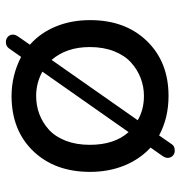

<svg xmlns="http://www.w3.org/2000/svg" viewBox="-1 -578 610 648"><g transform="rotate(-90 304.0 -254.0)"><path d="M436 -487.8 464.8 -528.8Q472.2 -539.1 485.8 -539.1Q497.1 -539.1 504.2 -532.2Q511.2 -525.4 511.2 -515.1Q511.2 -507.8 504.9 -498L477.1 -458Q517.1 -422.9 538.6 -370.6Q560.1 -318.4 560.1 -254.9Q560.1 -136.2 489.5 -63.2Q418.9 9.8 304.2 9.8Q230 9.8 170.9 -22L141.1 21Q134.3 30.8 120.1 30.8Q108.9 30.8 102.1 23.9Q95.2 17.1 95.2 6.8Q95.2 -1 101.1 -9.8L129.9 -50.8Q90.8 -86.9 69.3 -139.4Q47.9 -191.9 47.9 -254.9Q47.9 -374 118.2 -447Q188.5 -520 304.2 -520Q373 -520 436 -487.8ZM182.1 -125 386.2 -416Q347.7 -437 304.2 -437Q272 -437 243.2 -426.3Q214.4 -415.5 190.7 -394.3Q167 -373 153.1 -337.4Q139.2 -301.8 139.2 -255.9Q139.2 -172.9 182.1 -125ZM469.2 -255.9Q469.2 -334.5 425.8 -384.8L222.2 -94.2Q257.8 -73.2 304.2 -73.2Q335.4 -73.2 364.3 -84.2Q393.1 -95.2 417 -116.7Q440.9 -138.2 455.1 -174.1Q469.2 -210 469.2 -255.9Z"/></g></svg>

Font: Aka-Acid-Varela
Style: Regular
Weight: 400
Designer: Joe Prince, Avraham Cornfeld, Cyberella
Foundry: Joe Prince, Avraham Cornfeld, Cyberella
Version: Version 2.000; ttfautohint (v1.5.33-1714) -l 8 -r 50 -G 200 